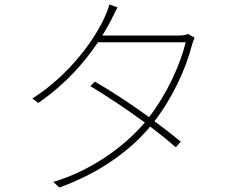

<svg xmlns="http://www.w3.org/2000/svg" viewBox="-20 -811 1040 854"><path d="M503 -778 466 -791C463 -774 452 -749 447 -738C405 -642 292 -479 124 -373L150 -353C274 -438 358 -537 416 -623H806C781 -521 722 -392 643 -290C566 -346 483 -401 402 -448L382 -428C461 -380 547 -323 624 -266C529 -154 378 -49 217 -2L244 23C429 -44 561 -144 648 -248C690 -216 729 -185 762 -156L784 -181C749 -210 709 -241 667 -272C747 -375 806 -503 833 -608C835 -615 841 -634 846 -643L816 -660C806 -655 795 -653 772 -653H435C451 -678 464 -702 475 -723C483 -739 493 -761 503 -778Z"/></svg>

Font: Harano Aji Gothic CN ExtraLight
Style: Regular
Weight: 250
Foundry: Masamichi Hosoda
Version: HaranoAjiGothicCN-ExtraLight version 20230610;ttx 4.39.4